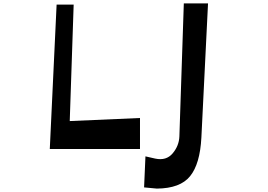

<svg xmlns="http://www.w3.org/2000/svg" viewBox="-20 -874 1574 1126"><path d="M900 232 825 225 833 43 890 56Q955 70 992.5 25.5Q1030 -19 1032 -74L1058 -854H1200L1161 -67Q1153 87 1095 159Q1037 231 900 232ZM272 0 312 -847H412L389 -164L801 -182V0Z"/></svg>

Font: OpenDyslexic
Style: Regular
Weight: 400
Designer: Abbie Gonzalez
Version: Version 0.920;hotconv 1.0.109;makeotfexe 2.5.65596